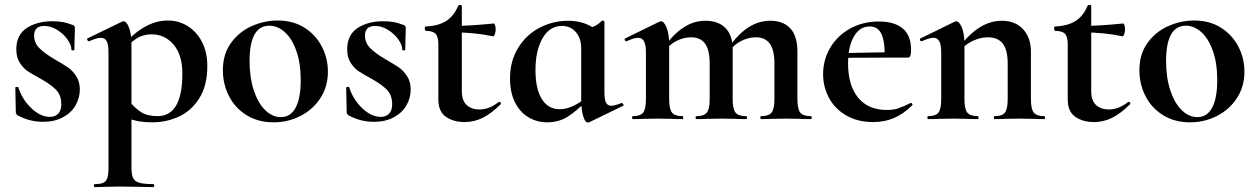

<svg xmlns="http://www.w3.org/2000/svg" viewBox="-20 -482 5088 777"><path d="M198 -244Q236 -222 254.5 -209.5Q273 -197 288 -174.5Q303 -152 303 -120Q303 -86 286 -56Q269 -26 235 -7.5Q201 11 154 11Q99 11 50 -16Q44 -22 44 -28L42 -127Q42 -130 47.5 -130.5Q53 -131 54 -129Q70 -79 107 -44Q144 -9 182 -9Q203 -9 215.5 -22Q228 -35 228 -60Q228 -97 207 -118.5Q186 -140 145 -163Q110 -182 92 -194Q74 -206 60 -228Q46 -250 46 -282Q46 -341 88 -368.5Q130 -396 191 -396Q214 -396 232.5 -393Q251 -390 274 -381Q283 -378 283 -370Q283 -345 282 -331L281 -281Q281 -278 275 -278Q269 -278 269 -281Q269 -300 253 -322.5Q237 -345 211.5 -361Q186 -377 159 -377Q118 -377 118 -338Q118 -309 138.5 -288Q159 -267 198 -244Z M363 263Q387 263 398.5 257.5Q410 252 414.5 238Q419 224 419 194V-269Q419 -301 412 -315Q405 -329 387 -329Q371 -329 341 -315H339Q336 -315 333.5 -320Q331 -325 333 -326L475 -395Q477 -396 480 -396Q492 -396 502 -370.5Q512 -345 512 -303V194Q512 224 518.5 238Q525 252 543.5 257.5Q562 263 601 263Q604 263 604 269Q604 275 601 275Q564 275 543 274L464 273L405 274Q390 275 363 275Q360 275 360 269Q360 263 363 263ZM466 -12 501 -75Q526 -44 551.5 -28Q577 -12 617 -12Q718 -12 718 -184Q718 -260 682.5 -301.5Q647 -343 594 -343Q559 -343 533 -326.5Q507 -310 477 -276L467 -288Q518 -346 564.5 -372.5Q611 -399 660 -399Q702 -399 738.5 -377Q775 -355 797 -313Q819 -271 819 -215Q819 -135 786 -83.5Q753 -32 702.5 -9.5Q652 13 598 13Q562 13 535 7.5Q508 2 466 -12Z M882 -198Q882 -263 915 -308.5Q948 -354 999 -376.5Q1050 -399 1104 -399Q1166 -399 1212 -370Q1258 -341 1282.5 -293.5Q1307 -246 1307 -192Q1307 -132 1277 -85.5Q1247 -39 1196.5 -13Q1146 13 1087 13Q1025 13 978.5 -15.5Q932 -44 907 -92.5Q882 -141 882 -198ZM1197 -157Q1197 -227 1179 -277Q1161 -327 1132 -352.5Q1103 -378 1070 -378Q990 -378 990 -235Q990 -168 1007 -116.5Q1024 -65 1053 -36.5Q1082 -8 1117 -8Q1156 -8 1176.5 -46.5Q1197 -85 1197 -157Z M1537 -244Q1575 -222 1593.5 -209.5Q1612 -197 1627 -174.5Q1642 -152 1642 -120Q1642 -86 1625 -56Q1608 -26 1574 -7.5Q1540 11 1493 11Q1438 11 1389 -16Q1383 -22 1383 -28L1381 -127Q1381 -130 1386.5 -130.5Q1392 -131 1393 -129Q1409 -79 1446 -44Q1483 -9 1521 -9Q1542 -9 1554.5 -22Q1567 -35 1567 -60Q1567 -97 1546 -118.5Q1525 -140 1484 -163Q1449 -182 1431 -194Q1413 -206 1399 -228Q1385 -250 1385 -282Q1385 -341 1427 -368.5Q1469 -396 1530 -396Q1553 -396 1571.5 -393Q1590 -390 1613 -381Q1622 -378 1622 -370Q1622 -345 1621 -331L1620 -281Q1620 -278 1614 -278Q1608 -278 1608 -281Q1608 -300 1592 -322.5Q1576 -345 1550.5 -361Q1525 -377 1498 -377Q1457 -377 1457 -338Q1457 -309 1477.5 -288Q1498 -267 1537 -244Z M1754 -80V-302Q1754 -333 1743 -345Q1732 -357 1703 -357Q1702 -357 1700.5 -360Q1699 -363 1699 -366Q1699 -370 1700 -372.5Q1701 -375 1703 -375Q1754 -377 1785.5 -397Q1817 -417 1834 -458Q1836 -462 1842.5 -462Q1849 -462 1849 -458V-113Q1849 -75 1868.5 -57Q1888 -39 1920 -39Q1960 -39 1998 -69L2000 -70Q2004 -70 2006.5 -66Q2009 -62 2006 -60Q1969 -23 1934 -5.5Q1899 12 1860 12Q1816 12 1785 -9Q1754 -30 1754 -80ZM1814 -351V-377Q1879 -377 1979 -387Q1981 -387 1983.5 -379.5Q1986 -372 1986 -363Q1986 -353 1982.5 -343.5Q1979 -334 1975 -335Q1902 -351 1814 -351Z M2044 -164Q2044 -235 2077 -288.5Q2110 -342 2164 -370Q2218 -398 2280 -398Q2353 -398 2405 -352L2332 -288Q2332 -327 2310.5 -352Q2289 -377 2254 -377Q2204 -377 2175.5 -327Q2147 -277 2147 -198Q2147 -123 2172.5 -81.5Q2198 -40 2245 -40Q2292 -40 2349 -84L2357 -77Q2315 -34 2278.5 -10.5Q2242 13 2194 13Q2153 13 2118.5 -7.5Q2084 -28 2064 -68Q2044 -108 2044 -164ZM2332 -82V-359Q2365 -367 2382.5 -374.5Q2400 -382 2416 -398Q2417 -399 2419 -399Q2421 -399 2423.5 -397.5Q2426 -396 2426 -394V-109Q2426 -79 2432.5 -66.5Q2439 -54 2454 -54Q2467 -54 2495 -65H2497Q2500 -65 2502.5 -60Q2505 -55 2502 -54L2364 13Q2362 14 2359 14Q2348 14 2340 -12Q2332 -38 2332 -82Z M3060 -12Q3091 -12 3102.5 -26.5Q3114 -41 3114 -81V-225Q3114 -279 3095.5 -305Q3077 -331 3039 -331Q3008 -331 2979 -316Q2950 -301 2932 -275L2927 -287Q3003 -398 3096 -398Q3150 -398 3178.5 -367Q3207 -336 3207 -273V-81Q3207 -41 3218.5 -26.5Q3230 -12 3261 -12Q3265 -12 3265 -6Q3265 0 3261 0Q3235 0 3220 -1L3160 -2L3102 -1Q3086 0 3060 0Q3057 0 3057 -6Q3057 -12 3060 -12ZM2798 -12Q2829 -12 2840.5 -26.5Q2852 -41 2852 -81V-225Q2852 -279 2833.5 -305Q2815 -331 2777 -331Q2746 -331 2717 -316Q2688 -301 2670 -275L2665 -287Q2741 -398 2834 -398Q2887 -398 2916 -368.5Q2945 -339 2945 -284V-81Q2945 -41 2956.5 -26.5Q2968 -12 2999 -12Q3003 -12 3003 -6Q3003 0 2999 0Q2973 0 2958 -1L2898 -2L2840 -1Q2824 0 2798 0Q2795 0 2795 -6Q2795 -12 2798 -12ZM2541 -12Q2572 -12 2583 -26.5Q2594 -41 2594 -81V-269Q2594 -300 2586.5 -314.5Q2579 -329 2563 -329Q2546 -329 2515 -315H2513Q2510 -315 2508.5 -320Q2507 -325 2509 -326L2648 -394Q2654 -396 2655 -396Q2667 -396 2677.5 -370.5Q2688 -345 2688 -303V-81Q2688 -41 2699.5 -26.5Q2711 -12 2742 -12Q2745 -12 2745 -6Q2745 0 2742 0Q2716 0 2701 -1L2641 -2L2582 -1Q2567 0 2541 0Q2538 0 2538 -6Q2538 -12 2541 -12Z M3311 -182Q3311 -240 3340 -289Q3369 -338 3420.5 -366.5Q3472 -395 3537 -395Q3599 -395 3633 -367Q3667 -339 3667 -280Q3667 -249 3656 -249H3560Q3562 -310 3548 -342.5Q3534 -375 3499 -375Q3459 -375 3435.5 -334Q3412 -293 3412 -225Q3412 -137 3452.5 -87Q3493 -37 3569 -37Q3596 -37 3615 -43.5Q3634 -50 3665 -65L3667 -66Q3669 -66 3671.5 -62Q3674 -58 3672 -56Q3635 -20 3597 -4Q3559 12 3514 12Q3451 12 3405 -14.5Q3359 -41 3335 -85.5Q3311 -130 3311 -182ZM3376 -267 3595 -271V-249L3377 -248Z M4005 -12Q4036 -12 4047 -26.5Q4058 -41 4058 -81V-225Q4058 -279 4038.5 -305Q4019 -331 3977 -331Q3946 -331 3914.5 -315.5Q3883 -300 3865 -275L3860 -287Q3896 -339 3940.5 -368.5Q3985 -398 4035 -398Q4089 -398 4120.5 -363.5Q4152 -329 4152 -273V-81Q4152 -41 4163.5 -26.5Q4175 -12 4206 -12Q4209 -12 4209 -6Q4209 0 4206 0Q4180 0 4165 -1L4105 -2L4047 -1Q4031 0 4005 0Q4002 0 4002 -6Q4002 -12 4005 -12ZM3736 -12Q3767 -12 3778 -26.5Q3789 -41 3789 -81V-269Q3789 -300 3781.5 -314.5Q3774 -329 3758 -329Q3741 -329 3710 -315H3708Q3705 -315 3703.5 -320Q3702 -325 3704 -326L3843 -394Q3849 -396 3850 -396Q3862 -396 3872.5 -370.5Q3883 -345 3883 -303V-81Q3883 -41 3894.5 -26.5Q3906 -12 3937 -12Q3940 -12 3940 -6Q3940 0 3937 0Q3911 0 3896 -1L3836 -2L3777 -1Q3762 0 3736 0Q3733 0 3733 -6Q3733 -12 3736 -12Z M4301 -80V-302Q4301 -333 4290 -345Q4279 -357 4250 -357Q4249 -357 4247.5 -360Q4246 -363 4246 -366Q4246 -370 4247 -372.5Q4248 -375 4250 -375Q4301 -377 4332.5 -397Q4364 -417 4381 -458Q4383 -462 4389.5 -462Q4396 -462 4396 -458V-113Q4396 -75 4415.5 -57Q4435 -39 4467 -39Q4507 -39 4545 -69L4547 -70Q4551 -70 4553.5 -66Q4556 -62 4553 -60Q4516 -23 4481 -5.5Q4446 12 4407 12Q4363 12 4332 -9Q4301 -30 4301 -80ZM4361 -351V-377Q4426 -377 4526 -387Q4528 -387 4530.5 -379.5Q4533 -372 4533 -363Q4533 -353 4529.5 -343.5Q4526 -334 4522 -335Q4449 -351 4361 -351Z M4591 -198Q4591 -263 4624 -308.5Q4657 -354 4708 -376.5Q4759 -399 4813 -399Q4875 -399 4921 -370Q4967 -341 4991.5 -293.5Q5016 -246 5016 -192Q5016 -132 4986 -85.5Q4956 -39 4905.5 -13Q4855 13 4796 13Q4734 13 4687.5 -15.5Q4641 -44 4616 -92.5Q4591 -141 4591 -198ZM4906 -157Q4906 -227 4888 -277Q4870 -327 4841 -352.5Q4812 -378 4779 -378Q4699 -378 4699 -235Q4699 -168 4716 -116.5Q4733 -65 4762 -36.5Q4791 -8 4826 -8Q4865 -8 4885.5 -46.5Q4906 -85 4906 -157Z"/></svg>

Font: Cormorant Infant
Style: Bold
Weight: 700
Designer: Christian Thalmann (Catharsis Fonts)
Foundry: Catharsis Fonts
Version: Version 4.000